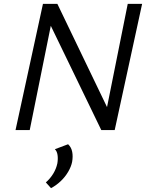

<svg xmlns="http://www.w3.org/2000/svg" viewBox="-20 -678 770 1001"><path d="M61 0 204 -658H268L135 0ZM544 0H508L217 -601L231 -658H279L559 -76ZM721 -658 578 0H514L646 -658ZM246 303 219 273Q242 253 257.5 227.5Q273 202 279 174Q283 150 280 130Q277 110 266 100L335 74Q352 90 356.5 114Q361 138 356 166Q351 191 335.5 217.5Q320 244 297 266Q274 288 246 303Z"/></svg>

Font: Ysabeau Infant Medium
Style: Italic
Weight: 500
Italic angle: -12°
Designer: Christian Thalmann (Catharsis Fonts)
Version: Version 2.001;gftools[0.9.30]; featfreeze: ss01,ss02,lnum